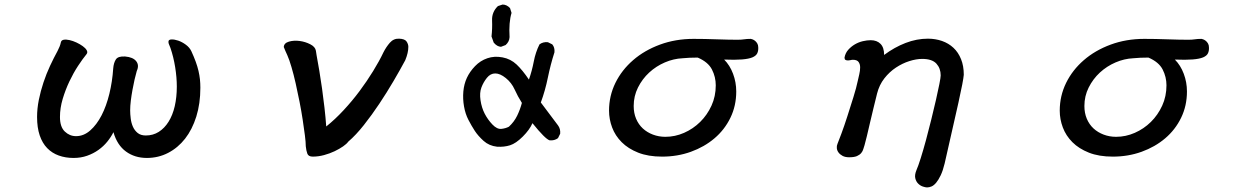

<svg xmlns="http://www.w3.org/2000/svg" viewBox="-20 -653 5540 852"><path d="M250 -464.8Q252 -474.6 262.7 -476.6Q273.4 -478.5 288.6 -475.1Q303.7 -471.7 319.3 -464.4Q335 -457 347.2 -448.2Q359.4 -439.5 364.7 -430.2Q370.1 -420.9 364.3 -413.1Q346.7 -391.6 326.2 -360.4Q305.7 -329.1 288.1 -292Q270.5 -254.9 258.3 -214.4Q246.1 -173.8 246.1 -133.8Q246.1 -89.8 267.6 -69.3Q289.1 -48.8 317.4 -48.8Q351.6 -48.8 380.4 -74.2Q409.2 -99.6 430.7 -141.1Q452.1 -182.6 465.3 -236.8Q478.5 -291 482.4 -349.6Q484.4 -374 494.1 -389.2Q503.9 -404.3 535.2 -402.3Q570.3 -399.4 584.5 -381.3Q598.6 -363.3 586.9 -337.9Q582 -321.3 577.1 -299.8Q572.3 -278.3 567.9 -254.4Q563.5 -230.5 560.5 -206.5Q557.6 -182.6 557.6 -163.1Q557.6 -146.5 560.1 -127Q562.5 -107.4 569.8 -90.8Q577.1 -74.2 590.8 -63Q604.5 -51.8 627 -51.8Q659.2 -51.8 684.6 -67.9Q710 -84 728 -112.8Q746.1 -141.6 755.4 -181.6Q764.6 -221.7 764.6 -268.6Q764.6 -309.6 757.3 -355Q750 -400.4 736.3 -440.4Q730.5 -454.1 729 -458.5Q727.5 -462.9 727.5 -467.8Q727.5 -477.5 740.7 -478Q753.9 -478.5 771 -472.7Q788.1 -466.8 804.7 -454.6Q821.3 -442.4 829.1 -425.8Q840.8 -400.4 848.6 -378.9Q856.4 -357.4 860.8 -338.4Q865.2 -319.3 867.2 -301.3Q869.1 -283.2 869.1 -263.7Q869.1 -193.4 851.1 -135.7Q833 -78.1 801.3 -37.6Q769.5 2.9 726.1 25.4Q682.6 47.9 631.8 47.9Q578.1 47.9 539.1 19.5Q500 -8.8 483.4 -66.4Q472.7 -44.9 456.1 -24.4Q439.5 -3.9 417 12.2Q394.5 28.3 366.7 38.1Q338.9 47.9 306.6 47.9Q270.5 47.9 240.7 37.1Q210.9 26.4 189.5 4.4Q168 -17.6 156.2 -52.2Q144.5 -86.9 144.5 -133.8Q144.5 -170.9 152.3 -210Q160.2 -249 172.9 -287.1Q185.5 -325.2 202.1 -360.8Q218.8 -396.5 235.4 -426.8Q241.2 -438.5 244.6 -446.8Q248 -455.1 250 -464.8Z M1239.3 -444.3Q1240.2 -461.9 1262.2 -468.3Q1284.2 -474.6 1309.6 -471.2Q1335 -467.8 1356.9 -456.5Q1378.9 -445.3 1381.8 -427.7L1384.8 -408.2Q1390.6 -377 1397 -338.9Q1403.3 -300.8 1409.2 -259.3Q1415 -217.8 1419.9 -174.8Q1424.8 -131.8 1427.7 -91.8Q1466.8 -123 1504.9 -164.1Q1543 -205.1 1575.7 -249Q1608.4 -293 1635.7 -337.4Q1663.1 -381.8 1681.6 -420.9Q1693.4 -444.3 1710 -463.4Q1726.6 -482.4 1751 -481.4Q1776.4 -480.5 1784.2 -468.8Q1792 -457 1792 -445.3Q1792 -418.9 1778.3 -385.7Q1755.9 -343.8 1726.1 -293Q1696.3 -242.2 1663.1 -192.4Q1629.9 -142.6 1594.7 -98.1Q1559.6 -53.7 1525.4 -24.4Q1518.6 -14.6 1502.4 -3.4Q1486.3 7.8 1464.8 18.1Q1443.4 28.3 1418 35.2Q1392.6 42 1368.2 42Q1348.6 42 1343.8 28.8Q1338.9 15.6 1336.9 -3.9Q1336.9 -21.5 1333 -52.2Q1329.1 -83 1323.2 -121.6Q1317.4 -160.2 1309.1 -202.1Q1300.8 -244.1 1292 -283.2Q1283.2 -322.3 1273.4 -355.5Q1263.7 -388.7 1254.9 -408.2Q1246.1 -426.8 1239.3 -444.3Z M2185.5 -2Q2150.4 -5.9 2126 -27.8Q2101.6 -49.8 2086.9 -72.3Q2072.3 -94.7 2058.6 -121.1Q2044.9 -147.5 2039.1 -180.7Q2033.2 -213.9 2036.1 -247.1Q2039.1 -280.3 2051.8 -307.6Q2064.5 -335 2087.9 -359.4Q2111.3 -383.8 2142.6 -394.5Q2173.8 -405.3 2210 -398.4Q2246.1 -391.6 2272.5 -366.7Q2298.8 -341.8 2327.1 -299.8Q2340.8 -338.9 2348.6 -379.9Q2356.4 -420.9 2374 -456.1Q2389.6 -467.8 2411.1 -465.8L2430.7 -456.1Q2442.4 -442.4 2440.4 -420.9Q2422.9 -366.2 2411.1 -308.6Q2399.4 -251 2379.9 -198.2L2456.1 -96.7Q2467.8 -81.1 2465.8 -59.6L2456.1 -40Q2440.4 -28.3 2418.9 -30.3Q2399.4 -36.1 2342.8 -106.4Q2330.1 -77.1 2299.8 -46.9Q2269.5 -16.6 2243.2 -8.3Q2216.8 0 2185.5 -2ZM2238.3 -90.8Q2261.7 -112.3 2274.9 -139.6Q2288.1 -167 2295.9 -196.3Q2277.3 -225.6 2263.7 -255.9Q2250 -286.1 2224.6 -306.6Q2199.2 -327.1 2177.7 -327.1Q2156.2 -327.1 2140.6 -307.6Q2125 -288.1 2116.2 -264.6Q2107.4 -241.2 2112.3 -208Q2117.2 -174.8 2130.9 -148.4Q2144.5 -122.1 2165 -100.6Q2185.5 -79.1 2204.6 -81.1Q2223.6 -83 2238.3 -90.8ZM2223.6 -453.1 2203.1 -445.3Q2185.5 -446.3 2170.9 -463.9L2161.1 -491.2Q2165 -525.4 2163.6 -562.5Q2162.1 -599.6 2189.5 -626L2210 -632.8Q2228.5 -632.8 2243.2 -617.2L2250 -595.7Q2237.3 -553.7 2241.2 -488.3Q2240.2 -467.8 2223.6 -453.1Z M3193.4 -388.7Q3218.8 -363.3 3232.9 -325.7Q3247.1 -288.1 3247.1 -247.1Q3247.1 -183.6 3221.2 -130.4Q3195.3 -77.1 3150.4 -39.1Q3105.5 -1 3045.9 20.5Q2986.3 42 2918 42Q2856.4 42 2812 24.4Q2767.6 6.8 2738.8 -22Q2710 -50.8 2696.3 -87.4Q2682.6 -124 2682.6 -162.1Q2682.6 -227.5 2710.9 -285.2Q2739.3 -342.8 2789.6 -386.2Q2839.8 -429.7 2908.7 -455.1Q2977.5 -480.5 3057.6 -480.5Q3081.1 -480.5 3107.9 -480Q3134.8 -479.5 3160.6 -478.5Q3186.5 -477.5 3210.4 -477.1Q3234.4 -476.6 3252.9 -476.6Q3269.5 -476.6 3281.7 -478.5Q3293.9 -480.5 3311.5 -480.5Q3313.5 -480.5 3318.8 -478.5Q3324.2 -476.6 3330.1 -472.2Q3335.9 -467.8 3340.3 -460.4Q3344.7 -453.1 3344.7 -443.4Q3345.7 -427.7 3340.3 -416.5Q3335 -405.3 3318.8 -398.4Q3302.7 -391.6 3272.5 -389.2Q3242.2 -386.7 3193.4 -388.7ZM3076.2 -397.5Q3038.1 -397.5 3008.8 -394.5Q2968.8 -392.6 2930.2 -376Q2891.6 -359.4 2860.8 -331.1Q2830.1 -302.7 2811 -264.6Q2792 -226.6 2792 -182.6Q2792 -151.4 2802.7 -126Q2813.5 -100.6 2832.5 -83Q2851.6 -65.4 2877.4 -55.7Q2903.3 -45.9 2932.6 -45.9Q2975.6 -45.9 3015.6 -63.5Q3055.7 -81.1 3086.9 -111.8Q3118.2 -142.6 3137.2 -184.1Q3156.2 -225.6 3156.2 -274.4Q3156.2 -311.5 3139.2 -344.7Q3122.1 -377.9 3076.2 -397.5Z M4072.3 -391.6Q4045.9 -391.6 4015.1 -381.8Q3984.4 -372.1 3955.6 -353Q3926.8 -334 3904.3 -305.2Q3881.8 -276.4 3872.1 -238.3Q3864.3 -207 3856 -172.9Q3847.7 -138.7 3840.3 -106.9Q3833 -75.2 3826.7 -48.8Q3820.3 -22.5 3816.4 -8.8Q3813.5 -1 3811 8.3Q3808.6 17.6 3801.8 25.9Q3794.9 34.2 3782.7 39.6Q3770.5 44.9 3748 44.9Q3730.5 44.9 3718.8 38.6Q3707 32.2 3700.7 23.4Q3694.3 14.6 3693.4 4.4Q3692.4 -5.9 3696.3 -14.6Q3701.2 -26.4 3713.9 -60.5Q3726.6 -94.7 3740.2 -137.2Q3753.9 -179.7 3767.1 -222.2Q3780.3 -264.6 3786.1 -293Q3789.1 -306.6 3793 -323.2Q3796.9 -339.8 3796.9 -354Q3796.9 -368.2 3790 -377.9Q3783.2 -387.7 3764.6 -387.7Q3759.8 -387.7 3753.9 -386.2Q3748 -384.8 3742.2 -384.8Q3736.3 -384.8 3731.9 -387.2Q3727.5 -389.6 3727.5 -397.5Q3731.4 -418 3744.1 -432.1Q3756.8 -446.3 3773.4 -456.1Q3790 -465.8 3808.6 -470.2Q3827.1 -474.6 3843.8 -474.6Q3871.1 -474.6 3887.2 -458.5Q3903.3 -442.4 3903.3 -409.2Q3949.2 -443.4 3998.5 -462.4Q4047.9 -481.4 4097.7 -481.4Q4130.9 -481.4 4160.2 -471.2Q4189.5 -460.9 4210.9 -440.9Q4232.4 -420.9 4244.6 -390.6Q4256.8 -360.4 4256.8 -321.3Q4254.9 -295.9 4232.9 -196.8Q4210.9 -97.7 4171.9 72.3Q4164.1 104.5 4154.3 125Q4144.5 145.5 4134.3 157.7Q4124 169.9 4113.8 174.3Q4103.5 178.7 4093.8 178.7Q4086.9 178.7 4075.2 174.8Q4063.5 170.9 4054.2 161.6Q4044.9 152.3 4041.5 137.7Q4038.1 123 4046.9 101.6Q4054.7 84 4065.9 48.3Q4077.1 12.7 4088.9 -30.8Q4100.6 -74.2 4112.3 -121.6Q4124 -168.9 4133.3 -209.5Q4142.6 -250 4148.4 -279.8Q4154.3 -309.6 4154.3 -318.4Q4154.3 -349.6 4135.3 -370.6Q4116.2 -391.6 4072.3 -391.6Z M5193.4 -388.7Q5218.8 -363.3 5232.9 -325.7Q5247.1 -288.1 5247.1 -247.1Q5247.1 -183.6 5221.2 -130.4Q5195.3 -77.1 5150.4 -39.1Q5105.5 -1 5045.9 20.5Q4986.3 42 4918 42Q4856.4 42 4812 24.4Q4767.6 6.8 4738.8 -22Q4710 -50.8 4696.3 -87.4Q4682.6 -124 4682.6 -162.1Q4682.6 -227.5 4710.9 -285.2Q4739.3 -342.8 4789.6 -386.2Q4839.8 -429.7 4908.7 -455.1Q4977.5 -480.5 5057.6 -480.5Q5081.1 -480.5 5107.9 -480Q5134.8 -479.5 5160.6 -478.5Q5186.5 -477.5 5210.4 -477.1Q5234.4 -476.6 5252.9 -476.6Q5269.5 -476.6 5281.7 -478.5Q5293.9 -480.5 5311.5 -480.5Q5313.5 -480.5 5318.8 -478.5Q5324.2 -476.6 5330.1 -472.2Q5335.9 -467.8 5340.3 -460.4Q5344.7 -453.1 5344.7 -443.4Q5345.7 -427.7 5340.3 -416.5Q5335 -405.3 5318.8 -398.4Q5302.7 -391.6 5272.5 -389.2Q5242.2 -386.7 5193.4 -388.7ZM5076.2 -397.5Q5038.1 -397.5 5008.8 -394.5Q4968.8 -392.6 4930.2 -376Q4891.6 -359.4 4860.8 -331.1Q4830.1 -302.7 4811 -264.6Q4792 -226.6 4792 -182.6Q4792 -151.4 4802.7 -126Q4813.5 -100.6 4832.5 -83Q4851.6 -65.4 4877.4 -55.7Q4903.3 -45.9 4932.6 -45.9Q4975.6 -45.9 5015.6 -63.5Q5055.7 -81.1 5086.9 -111.8Q5118.2 -142.6 5137.2 -184.1Q5156.2 -225.6 5156.2 -274.4Q5156.2 -311.5 5139.2 -344.7Q5122.1 -377.9 5076.2 -397.5Z"/></svg>

Font: JasonHandwriting4
Style: Regular
Weight: 400
Version: Version 1.01.21